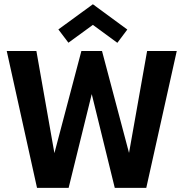

<svg xmlns="http://www.w3.org/2000/svg" viewBox="-20 -906 920 926"><path d="M685.5 0H533.5L411 -499H434L311 0H158.5L12.5 -660H155.5L243 -164H241.5L372.5 -660H472L603.5 -164H601.5L689.5 -660H832.5ZM310 -700 261.5 -764 428 -885.5 594 -763.5 546 -699.5 428 -786Z"/></svg>

Font: League Spartan Thin SemiBold
Style: Regular
Weight: 600
Version: Version 2.002